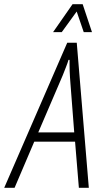

<svg xmlns="http://www.w3.org/2000/svg" viewBox="-65 -888 486 908"><path d="M-45 0 253 -686H298L355 0H308L290 -218H97L4 0ZM116 -262H286L268 -495Q267 -508 266 -522.5Q265 -537 264.5 -552Q264 -567 264 -581Q264 -595 264 -605H259Q255 -591 247.5 -572Q240 -553 232 -532.5Q224 -512 216 -495ZM186 -736 278 -868H326L370 -736H331L290 -856H314L227 -736Z"/></svg>

Font: Archivo ExtraCondensed Thin
Style: Italic
Weight: 250
Width: 2
Italic angle: -10°
Designer: Hector Gatti
Foundry: Omnibus-Type
Version: Version 2.001